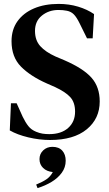

<svg xmlns="http://www.w3.org/2000/svg" viewBox="-20 -699 559 982"><path d="M236 17Q181 17 124.5 3.5Q68 -10 30 -32L36 -171H65L96 -102Q110 -73 125 -54Q140 -35 165 -25Q182 -18 197.5 -15.5Q213 -13 232 -13Q293 -13 328.5 -44.5Q364 -76 364 -128Q364 -175 339.5 -202Q315 -229 261 -254L220 -272Q136 -309 87.5 -358Q39 -407 39 -488Q39 -548 69.5 -590.5Q100 -633 154 -656Q208 -679 280 -679Q333 -679 379.5 -665Q426 -651 461 -627L454 -503H425L388 -578Q372 -611 357.5 -625.5Q343 -640 322 -644Q310 -646 301.5 -647Q293 -648 279 -648Q230 -648 194.5 -619.5Q159 -591 159 -541Q159 -493 186 -463Q213 -433 264 -410L309 -391Q406 -349 448 -301.5Q490 -254 490 -180Q490 -92 423.5 -37.5Q357 17 236 17ZM172 263 165 245Q197 232 217.5 218Q238 204 250 181Q219 178 200.5 160Q182 142 182 115Q182 88 201 70Q220 52 248 52Q281 52 298.5 71.5Q316 91 316 123Q316 157 296 184.5Q276 212 243.5 231.5Q211 251 172 263Z"/></svg>

Font: DM Serif Text
Style: Regular
Weight: 400
Designer: Colophon Foundry, Frank Grießhammer
Foundry: Colophon Foundry
Version: Version 5.200; ttfautohint (v1.8.3)